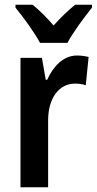

<svg xmlns="http://www.w3.org/2000/svg" viewBox="-20 -786 406 806"><path d="M148 -606H263C286 -650 335 -715 366 -754V-766H295C264 -740 238 -716 205 -679C175 -714 144 -744 117 -766H45V-754C78 -714 126 -648 148 -606ZM303 -553C246 -553 203 -507 178 -451H172L156 -543H66V0H182V-280C182 -376 229 -435 295 -435C311 -435 327 -433 340 -428L352 -547C335 -551 319 -553 303 -553Z"/></svg>

Font: Noto Sans Armenian Condensed SemiBold
Style: Regular
Weight: 600
Width: 3
Designer: Monotype Design Team
Foundry: Monotype Imaging Inc.
Version: Version 2.008